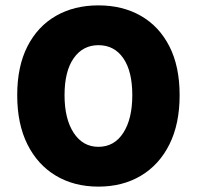

<svg xmlns="http://www.w3.org/2000/svg" viewBox="-20 -682 732 714"><path d="M346 12Q256 12 188 -28.5Q120 -69 82 -145Q44 -221 44 -328Q44 -435 82 -509.5Q120 -584 188 -623Q256 -662 346 -662Q436 -662 504 -623Q572 -584 610 -509.5Q648 -435 648 -328Q648 -221 610 -145Q572 -69 504 -28.5Q436 12 346 12ZM346 -136Q405 -136 438.5 -188Q472 -240 472 -328Q472 -417 438.5 -465.5Q405 -514 346 -514Q288 -514 254 -465.5Q220 -417 220 -328Q220 -240 254 -188Q288 -136 346 -136Z"/></svg>

Font: Assistant ExtraBold
Style: Regular
Weight: 800
Designer: Hebrew By Ben Nathan, Latin by Paul Hunt
Version: Version 3.000